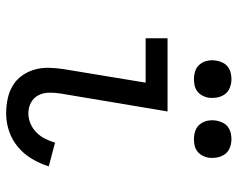

<svg xmlns="http://www.w3.org/2000/svg" viewBox="-96 -688 791 640"><g transform="rotate(90 300.0 -367.5)"><path d="M358 8Q333 8 309 3Q285 -2 265 -14Q245 -26 231.5 -45Q218 -64 211.5 -86.5Q205 -109 205.5 -134Q206 -159 210 -184L255 -457H107V-530H351L291 -172Q288 -153 288.5 -133.5Q289 -114 297.5 -98.5Q306 -83 322 -74.5Q338 -66 358 -66Q374 -66 391 -73Q408 -80 421 -93Q434 -106 442 -122Q450 -138 455 -155L534 -134Q525 -105 509 -78Q493 -51 469 -31Q445 -11 416 -1.5Q387 8 358 8ZM443 -618Q428 -618 414.5 -623Q401 -628 392.5 -639.5Q384 -651 381.5 -665.5Q379 -680 382 -695Q384 -705 389 -715Q394 -725 403 -731.5Q412 -738 422.5 -740.5Q433 -743 443 -743Q458 -743 472 -737.5Q486 -732 494 -720.5Q502 -709 504.5 -694.5Q507 -680 505 -665Q503 -655 497.5 -645Q492 -635 483 -628.5Q474 -622 463.5 -620Q453 -618 443 -618ZM243 -618Q228 -618 214.5 -623Q201 -628 192.5 -639.5Q184 -651 181.5 -665.5Q179 -680 182 -695Q184 -705 189 -715Q194 -725 203 -731.5Q212 -738 222.5 -740.5Q233 -743 243 -743Q258 -743 272 -737.5Q286 -732 294 -720.5Q302 -709 304.5 -694.5Q307 -680 305 -665Q303 -655 297.5 -645Q292 -635 283 -628.5Q274 -622 263.5 -620Q253 -618 243 -618Z"/></g></svg>

Font: Iosevka Slab Extended
Style: Italic
Weight: 400
Width: 7
Italic angle: -9°
Monospace: yes
Designer: Belleve Invis
Foundry: Belleve Invis
Version: Version 11.1.0; ttfautohint (v1.8.3)